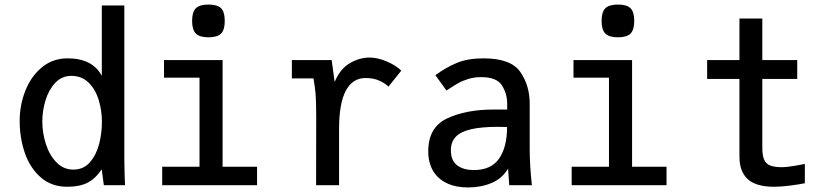

<svg xmlns="http://www.w3.org/2000/svg" viewBox="-20 -814 3640 844"><path d="M66.5 -282.5Q66.5 -353 91.8 -416.2Q117 -479.5 164.8 -518.5Q212.5 -557.5 277 -557.5Q387 -557.5 427.5 -480.5V-790H526.5V-120Q526.5 -100.5 527 -81.5Q527.5 -62.5 528 -43.5L529.5 0H436.5L427 -69.5Q399 -28 364.2 -10.5Q329.5 7 275.5 7Q206.5 7 159.2 -34.2Q112 -75.5 89.2 -141.5Q66.5 -207.5 66.5 -282.5ZM428 -278Q428 -327.5 414 -374Q400 -420.5 369.8 -450.5Q339.5 -480.5 293.5 -480.5Q251.5 -480.5 222.8 -449.8Q194 -419 180 -372.8Q166 -326.5 166 -280Q166 -230.5 181.5 -181.5Q197 -132.5 228 -100.5Q259 -68.5 302.5 -68.5Q347.5 -68.5 375.5 -101Q403.5 -133.5 415.8 -181.2Q428 -229 428 -278Z M701 -550H958.5V-81H1110V0H693V-81H857V-472.5H701ZM824.5 -722Q824.5 -761.5 841 -777.8Q857.5 -794 896.5 -794Q935.5 -794 951.8 -777.8Q968 -761.5 968 -722Q968 -683 951.8 -666.5Q935.5 -650 896.5 -650Q857.5 -650 841 -666.5Q824.5 -683 824.5 -722Z M1370 -300.5Q1370 -372 1367 -403.8Q1364 -435.5 1358 -469.5H1263V-550H1438L1451 -453.5Q1474.5 -510.5 1517 -535.8Q1559.5 -561 1605.5 -561Q1639.5 -561 1679.8 -544Q1720 -527 1744 -503.5L1687.5 -433Q1672.5 -448.5 1646.8 -459.8Q1621 -471 1586.5 -471Q1530 -471 1500.2 -415.2Q1470.5 -359.5 1470.5 -247.5V0H1369.5Z M1862.5 -149Q1862.5 -254.5 1945.5 -293.5Q2028.5 -332.5 2150 -332.5H2209.5V-357.5Q2209.5 -402 2186.5 -438.5Q2163.5 -475 2095 -475Q2064.5 -475 2038 -466.8Q2011.5 -458.5 1992 -447.2Q1972.5 -436 1942.5 -416L1894 -483.5Q1940 -517.5 1988.2 -537.5Q2036.5 -557.5 2105.5 -557.5Q2225.5 -557.5 2267 -498Q2308.5 -438.5 2308.5 -358V-156.5Q2308.5 -89.5 2318 0H2218.5Q2216.5 -21.5 2214.5 -56.5L2213.5 -73Q2188 -29.5 2141.2 -9.8Q2094.5 10 2038 10Q1983 10 1943.5 -9Q1904 -28 1883.2 -63.8Q1862.5 -99.5 1862.5 -149ZM2209 -255.5 2171 -256.5Q2097 -256.5 2051.2 -246Q2005.5 -235.5 1983.8 -213Q1962 -190.5 1962 -153.5Q1962 -108.5 1989.2 -87.5Q2016.5 -66.5 2063.5 -66.5Q2139 -66.5 2174 -117Q2209 -167.5 2209 -255.5Z M2501 -550H2758.5V-81H2910V0H2493V-81H2657V-472.5H2501ZM2624.5 -722Q2624.5 -761.5 2641 -777.8Q2657.5 -794 2696.5 -794Q2735.5 -794 2751.8 -777.8Q2768 -761.5 2768 -722Q2768 -683 2751.8 -666.5Q2735.5 -650 2696.5 -650Q2657.5 -650 2641 -666.5Q2624.5 -683 2624.5 -722Z M3230.5 -125V-467H3088.5V-550H3230.5V-732.5H3331V-550H3484.5V-467H3331V-165Q3331 -130.5 3339 -112.2Q3347 -94 3365.5 -86.5Q3384 -79 3418 -79Q3434.5 -79 3464.8 -83.8Q3495 -88.5 3518 -93.5V-8.5Q3494.5 -3.5 3453 1.8Q3411.5 7 3382.5 7Q3303.5 7 3267 -26.5Q3230.5 -60 3230.5 -125Z"/></svg>

Font: JuliaMono Medium
Style: Regular
Weight: 500
Monospace: yes
Designer: cormullion
Foundry: corm
Version: Version 0.054; ttfautohint (v1.8.4)